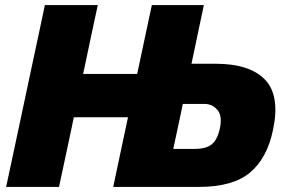

<svg xmlns="http://www.w3.org/2000/svg" viewBox="-20 -733 1123 753"><path d="M4 0Q16.5 -57 27.5 -109.5Q38.5 -162 53.5 -231.5L105 -473.5Q120 -543.5 131.8 -598.8Q143.5 -654 156 -713H363.5Q351 -654.5 339 -599Q327 -543.5 312.5 -473.5L306 -443H518L524.5 -473.5Q539.5 -544 551.2 -599.2Q563 -654.5 575.5 -713H779.5Q767 -653 755.5 -599.5Q744 -546 731 -483H825.5Q959.5 -483 1019.5 -420.5Q1079.5 -358 1050.5 -222.5Q1027.5 -112 960.2 -56Q893 0 760.5 0H424Q436 -57 447.2 -109.5Q458.5 -162 473 -231L482 -273H269.5L261 -232Q246 -161.5 234.8 -109Q223.5 -56.5 211.5 0ZM659.5 -149H743Q788.5 -149 810.8 -167.2Q833 -185.5 842.5 -230.5Q852.5 -279 832.5 -302.2Q812.5 -325.5 781 -325.5H697L684.5 -265.5Q677.5 -232.5 671.5 -204.8Q665.5 -177 659.5 -149Z"/></svg>

Font: Commissioner ExtraBold
Style: Italic
Weight: 800
Italic angle: -12°
Designer: Kostas Bartsokas
Foundry: Kostas Bartsokas
Version: Version 1.000; ttfautohint (v1.8.3)